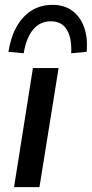

<svg xmlns="http://www.w3.org/2000/svg" viewBox="-20 -773 379 793"><path d="M38 0 116 -492H222L143 0ZM78 -553 15 -559Q24 -619 48.5 -662.5Q73 -706 110.5 -729.5Q148 -753 197 -753Q245 -753 278 -729Q311 -705 327 -661.5Q343 -618 338 -559L274 -553Q277 -616 256 -650.5Q235 -685 190 -685Q145 -685 116.5 -650.5Q88 -616 78 -553Z"/></svg>

Font: Nunito Sans 10pt SemiBold
Style: Italic
Weight: 600
Italic angle: -9°
Designer: Vernon Adams
Foundry: Vernon Adams
Version: Version 3.101;gftools[0.9.27]